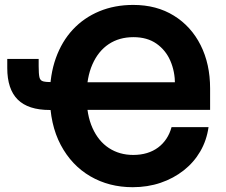

<svg xmlns="http://www.w3.org/2000/svg" viewBox="-20 -758 929 788"><path d="M524.4 10.3Q427.7 10.3 350.8 -34.4Q273.9 -79.1 229.2 -163.3Q184.6 -247.6 184.6 -364.7Q184.6 -450.7 209.2 -519.5Q233.9 -588.4 279.3 -637Q324.7 -685.5 387.7 -711.7Q450.7 -737.8 526.9 -737.8Q622.6 -737.8 693.6 -693.8Q764.6 -649.9 803.5 -572.5Q842.3 -495.1 842.3 -395V-307.1H289.1V-420.4H729.5L698.2 -411.6Q698.2 -464.4 679.2 -508.3Q660.2 -552.2 622.1 -578.9Q584 -605.5 527.8 -605.5Q469.2 -605.5 426.3 -576.9Q383.3 -548.3 359.4 -494.1Q335.4 -439.9 335.4 -363.3Q335.4 -286.6 359.6 -232.7Q383.8 -178.7 427 -150.4Q470.2 -122.1 526.9 -122.1Q557.6 -122.1 583.3 -129.9Q608.9 -137.7 628.9 -152.6Q648.9 -167.5 662.8 -188.5Q676.8 -209.5 684.1 -236.3H835.9Q828.1 -181.6 802 -136.7Q775.9 -91.8 734.1 -58.8Q692.4 -25.9 639.2 -7.8Q585.9 10.3 524.4 10.3ZM9.8 -516.1H138.7V-486.3Q138.7 -455.1 141.8 -441.2Q145 -427.2 157.2 -424.1Q169.4 -420.9 195.8 -420.9H223.6V-306.6H184.1Q95.7 -306.6 52.7 -349.4Q9.8 -392.1 9.8 -479Z"/></svg>

Font: Inter 17pt
Style: Bold
Weight: 700
Version: Version 4.001;git-66647c0bb